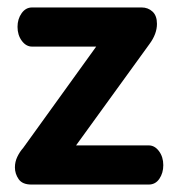

<svg xmlns="http://www.w3.org/2000/svg" viewBox="-20 -495 474 515"><path d="M64 0Q40 0 30 -14.5Q20 -29 20 -46Q20 -61 26.5 -74.5Q33 -88 42 -98L238 -370H66Q50 -370 38.5 -385.5Q27 -401 27 -423Q27 -444 38 -459.5Q49 -475 66 -475H360Q377 -475 389 -464Q401 -453 401 -431Q401 -404 381 -377L184 -105H379Q395 -105 406.5 -89.5Q418 -74 418 -52Q418 -31 407.5 -15.5Q397 0 379 0Z"/></svg>

Font: Dosis ExtraLight
Style: Bold
Weight: 700
Version: Version 3.001; ttfautohint (v1.8.2)